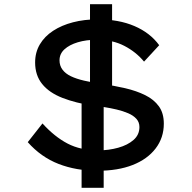

<svg xmlns="http://www.w3.org/2000/svg" viewBox="-20 -802 913 913"><path d="M445 10Q342 10 258.5 -22.5Q175 -55 112 -126L182 -215Q239 -152 301 -119.5Q363 -87 448 -87Q497 -87 542 -99.5Q587 -112 615 -136.5Q643 -161 643 -198Q643 -221 628.5 -237Q614 -253 589.5 -263.5Q565 -274 535.5 -281Q506 -288 477 -292.5Q448 -297 425 -299Q340 -312 277 -336.5Q214 -361 180.5 -402.5Q147 -444 147 -505Q147 -553 169.5 -591Q192 -629 232.5 -655.5Q273 -682 327 -696Q381 -710 444 -710Q545 -710 619.5 -678Q694 -646 737 -587L665 -509Q627 -555 571 -584Q515 -613 441 -613Q390 -613 350 -601Q310 -589 286.5 -567.5Q263 -546 263 -515Q263 -490 277 -471Q291 -452 317 -439.5Q343 -427 380 -418.5Q417 -410 463 -403Q522 -395 575.5 -382.5Q629 -370 670.5 -349.5Q712 -329 735.5 -296.5Q759 -264 759 -214Q759 -147 720 -96Q681 -45 611 -17.5Q541 10 445 10ZM368 91V-363L473 -330V91ZM513 -330 408 -363V-782H513Z"/></svg>

Font: Lexend Tera
Style: Regular
Weight: 400
Designer: Bonnie Shaver-Troup, Thomas Jockin
Foundry: Lexend
Version: Version 1.007